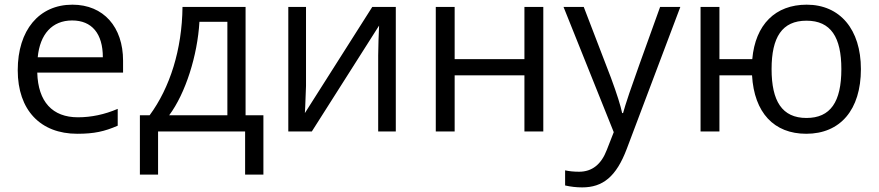

<svg xmlns="http://www.w3.org/2000/svg" viewBox="-20 -565 3775 825"><path d="M508.8 -252.9H140.1C143.6 -127.4 205.6 -61 314.9 -61C372.6 -61 429.7 -73.2 485.8 -97.2V-24.9C428.7 0 384.3 9.8 312 9.8C153.8 9.8 56.2 -91.8 56.2 -263.2C56.2 -435.5 147.9 -544.9 291 -544.9C425.3 -544.9 508.8 -448.7 508.8 -304.2ZM421.9 -318.8C421.9 -420.9 374.5 -477.1 290 -477.1C204.1 -477.1 151.4 -418 142.1 -318.8Z M1035.2 -69.8H1111.8V185.1H1033.2V0H659.2V185.1H581.1V-69.8H623C710.4 -188.5 762.2 -352.1 764.2 -535.2H1035.2ZM957 -69.8V-471.2H836.9C828.6 -326.7 777.3 -164.1 707 -69.8Z M1218.8 0V-535.2H1294.9V-195.8L1291.5 -106.9L1290 -79.1L1579.6 -535.2H1680.7V0H1605V-327.1L1606.4 -391.6L1608.9 -455.1L1319.8 0Z M1852.5 0V-535.2H1933.6V-311H2233.4V-535.2H2314.5V0H2233.4V-241.2H1933.6V0Z M2617.2 2.9 2401.4 -535.2H2488.3L2605.5 -230C2631.3 -160.2 2647 -109.9 2653.3 -79.1H2657.2C2661.6 -95.7 2670.4 -124 2684.1 -164.6C2697.3 -204.6 2741.7 -328.1 2816.4 -535.2H2903.3L2673.3 74.2C2627.9 194.8 2569.8 240.2 2481.4 240.2C2456.5 240.2 2432.1 237.3 2408.2 231.9V167C2426.3 170.9 2446.3 172.9 2468.3 172.9C2523.9 172.9 2563.5 141.6 2587.4 79.1Z M3071.3 -241.2V0H2990.2V-535.2H3071.3V-311H3212.4C3225.6 -459.5 3311.5 -544.9 3446.3 -544.9C3589.4 -544.9 3679.2 -438.5 3679.2 -268.1C3679.2 -92.8 3590.3 9.8 3444.3 9.8C3305.7 9.8 3220.7 -80.6 3211.4 -241.2ZM3295.4 -268.1C3295.4 -130.9 3340.3 -58.1 3445.3 -58.1C3548.3 -58.1 3595.2 -127 3595.2 -268.1C3595.2 -404.8 3550.3 -476.1 3445.3 -476.1C3340.3 -476.1 3295.4 -404.8 3295.4 -268.1Z"/></svg>

Font: OpenSansEmoji
Style: Regular
Weight: 400
Foundry: MorbZ
Version: Version 1.000;PS 001.000;hotconv 1.0.70;makeotf.lib2.5.58329